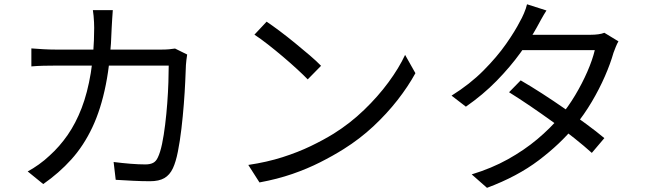

<svg xmlns="http://www.w3.org/2000/svg" viewBox="-20 -834 3040 898"><path d="M507.6 -786.6Q506.2 -769.8 504.8 -746.6Q503.4 -723.4 502.4 -705.4Q497.8 -552.3 474.9 -437.7Q452.1 -323.1 411.6 -237.7Q371.2 -152.3 313.7 -88.4Q256.1 -24.5 182.2 26.9L109.5 -32.2Q133.5 -44.8 161.4 -64.7Q189.3 -84.6 211.7 -106Q258.7 -148.2 296.6 -202.9Q334.5 -257.7 361.9 -328.7Q389.2 -399.8 404.6 -492.5Q419.9 -585.1 420.5 -703.6Q420.5 -715.2 419.8 -730.1Q419.1 -744.9 417.7 -760.1Q416.4 -775.2 414.4 -786.6ZM855.4 -579Q853.4 -566.4 851.8 -553.1Q850.2 -539.9 849.6 -530.1Q848.6 -501.6 846.4 -452.9Q844.2 -404.2 839.7 -346.4Q835.2 -288.6 828.4 -231Q821.6 -173.4 812 -124.9Q802.4 -76.4 788.8 -47.4Q774 -15.6 748.7 -1Q723.5 13.6 681.7 13.6Q644.2 13.6 602.1 11.5Q559.9 9.4 521.2 7L511.4 -76.3Q551.9 -71.2 590.2 -68.1Q628.5 -65 660.2 -65Q681.9 -65 696 -72.2Q710 -79.3 718.3 -97.7Q729.5 -120.8 738 -161.1Q746.4 -201.4 752.4 -251Q758.5 -300.6 762.3 -351.9Q766.1 -403.2 767.6 -449Q769.1 -494.8 769.1 -527.2H242.1Q212.4 -527.2 183.1 -526.5Q153.8 -525.8 126.7 -523.4V-607.6Q153.1 -605.5 183 -603.8Q212.9 -602.1 241.5 -602.1H735.3Q755.5 -602.1 770.9 -603.5Q786.3 -604.8 798.7 -607Z M1227 -732.7Q1253.7 -714.7 1288.7 -688.5Q1323.7 -662.3 1360.2 -632.4Q1396.8 -602.5 1429.1 -574.9Q1461.4 -547.2 1481.6 -526.2L1419.2 -462.7Q1400.4 -482.2 1370 -510.2Q1339.6 -538.2 1303.9 -568.5Q1268.2 -598.7 1233.2 -626.1Q1198.2 -653.5 1170 -671.9ZM1141.3 -62.6Q1228.7 -75.6 1301.3 -98.8Q1373.9 -122 1433.8 -150.9Q1493.7 -179.8 1540.9 -209Q1618.1 -257.3 1682.9 -319.9Q1747.8 -382.4 1796.9 -449.1Q1846 -515.8 1874.7 -577.3L1922.9 -491.7Q1889 -429.8 1839.2 -365.9Q1789.3 -302 1726.2 -243.1Q1663.1 -184.2 1587 -136.5Q1537.2 -105.2 1477.6 -75.1Q1418 -44.9 1347.7 -20.5Q1277.4 3.8 1193.6 19.3Z M2415.3 -458.1Q2463.3 -430.3 2516.3 -396.1Q2569.2 -362 2621.8 -325.4Q2674.5 -288.9 2722.2 -253.8Q2770 -218.7 2806.6 -188L2748 -118.9Q2713.5 -150.2 2666.5 -187.6Q2619.4 -225.1 2566.2 -263.5Q2512.9 -301.9 2460.1 -337.9Q2407.2 -373.8 2360.9 -402.6ZM2872.5 -640.7Q2866.2 -630.1 2860 -614.7Q2853.7 -599.3 2849.4 -587.3Q2835 -536.4 2809.2 -477.3Q2783.4 -418.2 2748.1 -358.4Q2712.8 -298.6 2668.4 -244Q2600.7 -160.7 2500.2 -84.6Q2399.8 -8.5 2257.7 44.5L2186.2 -18.4Q2279.5 -46.7 2355.9 -89.3Q2432.3 -132 2493.2 -183.1Q2554.1 -234.3 2598.7 -287.8Q2637.7 -334.1 2670.3 -388.9Q2703 -443.7 2726.9 -498.5Q2750.9 -553.4 2761.9 -599.6H2391.3L2423.3 -671.3H2741.2Q2761.3 -671.3 2778.1 -673.6Q2795 -675.9 2806.6 -680.7ZM2535.8 -785Q2523.3 -765.4 2510.9 -743Q2498.6 -720.6 2491 -706.6Q2461.1 -652.2 2413.7 -586.5Q2366.3 -520.9 2302.6 -455.7Q2238.8 -390.6 2159 -335.1L2092 -386.7Q2178 -440.4 2241.2 -504.1Q2304.5 -567.8 2347.1 -628.7Q2389.7 -689.6 2412.7 -735.3Q2420.6 -748.3 2430.6 -771.6Q2440.6 -794.8 2444.9 -814Z"/></svg>

Font: Shanggu Sans SC VF
Style: Regular
Weight: 250
Designer: GuiWonder
Version: Version 1.021